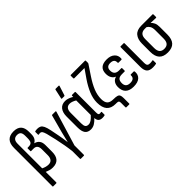

<svg xmlns="http://www.w3.org/2000/svg" viewBox="40 -1510 2510 2510"><g transform="rotate(-45 1295.0 -255.0)"><path d="M65 185Q57 185 57 176V-533Q57 -691 205 -691Q345 -691 345 -545V-503Q345 -458 330 -431Q315 -404 288 -390V-388Q328 -379 351 -350Q374 -321 374 -268V-146Q374 8 236 8Q206 8 178.5 0Q151 -8 129 -18V176Q129 185 121 185ZM129 -538V-84Q150 -73 174.5 -66Q199 -59 223 -59Q302 -59 302 -156V-262Q302 -346 233 -346H186Q179 -346 179 -353V-401Q179 -409 186 -409H202Q243 -409 258 -429Q273 -449 273 -500V-541Q273 -586 256.5 -605.5Q240 -625 204 -625Q129 -625 129 -538Z M575 185Q567 185 567 176V39Q561 -17 549 -86Q537 -155 521 -226.5Q505 -298 489 -360Q476 -404 464.5 -417.5Q453 -431 436 -431Q423 -431 410 -428Q402 -425 402 -435V-481Q402 -490 409 -491Q417 -493 428 -494Q439 -495 450 -495Q479 -495 499.5 -484Q520 -473 534.5 -442.5Q549 -412 561 -354Q567 -324 572.5 -295.5Q578 -267 584 -237Q591 -201 596.5 -164.5Q602 -128 607 -92H608Q624 -164 644 -239L709 -480Q710 -487 717 -487H777Q788 -487 784 -476L639 3V176Q639 185 630 185Z M941 8Q884 8 858.5 -27.5Q833 -63 833 -137V-337Q833 -410 866 -452.5Q899 -495 963 -495Q993 -495 1024 -483Q1055 -471 1076 -457V-478Q1076 -487 1084 -487H1135Q1143 -487 1143 -478V-103Q1143 -76 1148.5 -66.5Q1154 -57 1170 -57Q1176 -57 1182 -58Q1188 -59 1194 -60Q1201 -61 1201 -52V-6Q1201 1 1193 4Q1173 8 1154 8Q1117 8 1097.5 -10Q1078 -28 1076 -67Q1043 -31 1010.5 -11.5Q978 8 941 8ZM905 -138Q905 -96 918.5 -77.5Q932 -59 963 -59Q989 -59 1014.5 -76Q1040 -93 1071 -128V-397Q1048 -411 1024.5 -419.5Q1001 -428 980 -428Q905 -428 905 -331ZM956 -546Q948 -546 950 -555L979 -687Q980 -695 989 -695H1045Q1054 -695 1051 -685L1009 -553Q1006 -546 999 -546Z M1471 130Q1463 130 1463 121V38Q1463 16 1455 8Q1447 0 1420 0H1403Q1242 0 1242 -184Q1242 -261 1275.5 -340.5Q1309 -420 1363 -499L1447 -620H1257Q1249 -620 1249 -630V-674Q1249 -683 1257 -683H1519Q1527 -683 1527 -674V-636Q1527 -631 1524 -625L1432 -487Q1374 -400 1344 -326Q1314 -252 1314 -180Q1314 -118 1340.5 -91Q1367 -64 1427 -64Q1469 -64 1492 -57.5Q1515 -51 1523.5 -33Q1532 -15 1532 20V121Q1532 130 1524 130Z M1731 8Q1657 8 1618.5 -28Q1580 -64 1580 -134Q1580 -177 1599.5 -207.5Q1619 -238 1657 -248V-250Q1627 -262 1608.5 -292.5Q1590 -323 1590 -370Q1590 -495 1731 -495Q1801 -495 1840 -460Q1879 -425 1875 -368Q1873 -355 1865 -355H1811Q1803 -355 1803 -367Q1805 -429 1731 -429Q1660 -429 1660 -360Q1660 -278 1744 -278H1786Q1794 -278 1794 -269V-226Q1794 -217 1786 -217H1737Q1691 -217 1671.5 -197.5Q1652 -178 1652 -135Q1652 -58 1733 -58Q1811 -58 1809 -123Q1808 -133 1816 -133H1870Q1878 -133 1880 -120Q1885 -62 1847.5 -27Q1810 8 1731 8Z M2087 8Q2026 8 2000 -21.5Q1974 -51 1974 -115V-478Q1974 -487 1982 -487H2038Q2046 -487 2046 -478V-114Q2046 -82 2058 -69.5Q2070 -57 2097 -57Q2110 -57 2122 -58.5Q2134 -60 2144 -62Q2153 -64 2153 -54V-7Q2153 0 2146 2Q2121 8 2087 8Z M2363 8Q2282 8 2243 -35Q2204 -78 2204 -163V-313Q2204 -394 2243 -440.5Q2282 -487 2364 -487H2572Q2580 -487 2580 -478V-431Q2580 -422 2572 -422L2476 -426V-425Q2496 -407 2509.5 -379Q2523 -351 2523 -306V-163Q2523 -78 2484 -35Q2445 8 2363 8ZM2363 -59Q2408 -59 2429.5 -84Q2451 -109 2451 -162V-314Q2451 -363 2435 -388.5Q2419 -414 2397 -425H2364Q2323 -425 2299.5 -401.5Q2276 -378 2276 -322V-162Q2276 -109 2298 -84Q2320 -59 2363 -59Z"/></g></svg>

Font: Sofia Sans Cond
Style: Regular
Weight: 400
Width: 3
Designer: Botio Nikoltchev, Ani Petrova
Foundry: lettersoup
Version: Version 4.100; ttfautohint (v1.8.3)